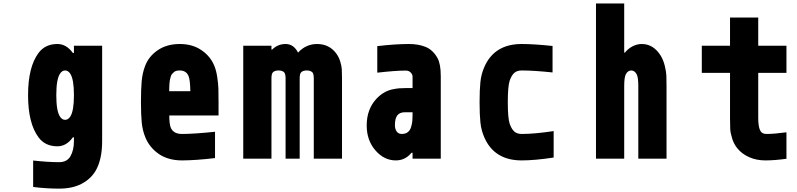

<svg xmlns="http://www.w3.org/2000/svg" viewBox="-20 -937 4707 1134"><path d="M416.7 -125.7H410.2Q372.4 -72.9 319 -72.9Q246.7 -72.9 207.7 -125.7Q145.8 -208.3 145.8 -375Q145.8 -541.7 207.7 -624.3Q246.7 -677.1 319 -677.1Q372.4 -677.1 410.2 -624.3H416.7V-666.7H583.3V-104.2Q583.3 7.2 543.6 73.6Q514.3 121.7 460.3 149.4Q406.2 177.1 329.4 177.1Q253.9 177.1 175.8 167.3V11.1Q263.7 20.8 329.4 20.8Q376.3 20.8 396.5 -15Q416.7 -50.8 416.7 -104.2ZM334 -248.7Q346.4 -229.2 364.6 -229.2Q382.8 -229.2 395.2 -248.7Q416.7 -281.9 416.7 -375Q416.7 -468.1 395.2 -501.3Q382.8 -520.8 364.6 -520.8Q346.4 -520.8 334 -501.3Q312.5 -468.1 312.5 -375Q312.5 -281.9 334 -248.7Z M1041.7 -677.1Q1117.2 -677.1 1170.6 -640.3Q1224 -603.5 1246.7 -546.2Q1257.8 -518.2 1263.3 -480.5Q1268.9 -442.7 1269.9 -413.7Q1270.8 -384.8 1270.8 -333.3V-255.2H979.8Q979.8 -201.8 989.6 -180.3Q1006.5 -145.8 1054.7 -145.8Q1125.7 -145.8 1250 -158.9V-3.3Q1131.5 10.4 1054.7 10.4Q974 10.4 918.6 -27.3Q863.3 -65.1 838.5 -125.7Q821.6 -166.7 817.1 -213.5Q812.5 -260.4 812.5 -333.3Q812.5 -408.2 816.7 -456.7Q821 -505.2 836.6 -546.2Q858.1 -604.2 911.8 -640.6Q965.5 -677.1 1041.7 -677.1ZM1041.7 -520.8Q1030.6 -520.8 1021.5 -518.6Q1012.4 -516.3 1006.2 -510.1Q1000 -503.9 995.4 -499Q990.9 -494.1 988 -482.7Q985 -471.4 983.4 -464.8Q981.8 -458.3 980.8 -443Q979.8 -427.7 979.8 -421.5Q979.8 -415.4 979.2 -398.4H1104.2Q1102.9 -465.5 1093.8 -487Q1080.7 -520.8 1041.7 -520.8Z M1666.7 -677.1Q1714.8 -677.1 1740.2 -626.3Q1787.1 -677.1 1852.9 -677.1Q1924.5 -677.1 1966.1 -621.1Q1981.8 -599.6 1989.6 -573.6Q1997.4 -547.5 1998.7 -529Q2000 -510.4 2000 -475.3V0H1833.3V-475.3Q1833.3 -502.6 1823.6 -511.1Q1812.5 -520.8 1791.7 -520.8Q1770.8 -520.8 1759.8 -511.1Q1750 -502.6 1750 -475.3V0H1666.7V-475.3Q1666.7 -502.6 1656.9 -511.1Q1645.8 -520.8 1625 -520.8Q1604.2 -520.8 1593.1 -511.1Q1583.3 -502.6 1583.3 -475.3V0H1416.7V-666.7H1583.3V-643.9H1587.2Q1620.4 -677.1 1666.7 -677.1Z M2416.7 -274.1H2372.4Q2340.5 -274.1 2326.5 -255.5Q2312.5 -237 2312.5 -197.3Q2312.5 -175.1 2322.9 -160.5Q2333.3 -145.8 2352.9 -145.8Q2375 -145.8 2389 -156.9Q2403 -168 2408.5 -188.5Q2414.1 -209 2415.4 -223.3Q2416.7 -237.6 2416.7 -259.1ZM2395.8 -677.1Q2451.8 -677.1 2494.1 -659.8Q2536.5 -642.6 2563.8 -594.4Q2583.3 -559.9 2583.3 -487.6V0H2416.7V-34.5H2410.2Q2373.7 10.4 2317.7 10.4Q2248.7 10.4 2197.3 -48.8Q2145.8 -108.1 2145.8 -196Q2145.8 -291.7 2203.1 -353.5Q2224 -375.7 2247.7 -389.6Q2271.5 -403.6 2296.5 -408.9Q2321.6 -414.1 2336.9 -415.4Q2352.2 -416.7 2373.7 -416.7H2416.7V-484.4Q2416.7 -497.4 2405.6 -508.8Q2394.5 -520.2 2377 -520.2Q2317.1 -520.2 2208.3 -507.8V-664.7Q2315.8 -677.1 2395.8 -677.1Z M2840.5 -541Q2899.7 -677.1 3061.2 -677.1Q3134.8 -677.1 3243.5 -665.4V-509.1Q3133.5 -520.8 3061.2 -520.8Q3033.2 -520.8 3016.9 -505.9Q3000.7 -490.9 2990.2 -460.3Q2979.2 -426.4 2979.2 -333.3Q2979.2 -240.2 2990.2 -206.4Q3000.7 -175.8 3016.9 -160.8Q3033.2 -145.8 3061.2 -145.8Q3137.4 -145.8 3250 -162.8V-6.5Q3138 10.4 3061.2 10.4Q2899.7 10.4 2840.5 -125.7Q2822.3 -166.7 2817.4 -213.5Q2812.5 -260.4 2812.5 -333.3Q2812.5 -406.2 2817.4 -453.1Q2822.3 -500 2840.5 -541Z M3770.2 -677.1Q3839.8 -677.1 3882.8 -607.4Q3898.4 -581.4 3906.6 -547.5Q3914.7 -513.7 3915.7 -491.2Q3916.7 -468.8 3916.7 -427.7V0H3750V-427.7Q3750 -480.5 3740.2 -498.7Q3727.9 -520.8 3708.3 -520.8Q3688.8 -520.8 3676.4 -498.7Q3666.7 -480.5 3666.7 -427.7V0H3500V-916.7H3666.7V-626.3H3671.2Q3689.5 -649.7 3716.1 -663.4Q3742.8 -677.1 3770.2 -677.1Z M4625 0.7Q4555.3 10.4 4500 10.4Q4447.9 10.4 4405.3 -8.5Q4362.6 -27.3 4335.9 -59.9Q4315.1 -84.6 4304.7 -117.8Q4294.3 -151 4293 -173.2Q4291.7 -195.3 4291.7 -234.4V-506.5H4125V-666.7H4291.7V-833.3H4458.3V-666.7H4625V-506.5H4458.3V-240.9Q4458.3 -192.7 4468.4 -169.3Q4478.5 -145.8 4506.5 -145.8Q4552.7 -145.8 4625 -155.6Z"/></svg>

Font: TypoPRO Monoid
Style: Bold
Weight: 700
Width: 4
Monospace: yes
Designer: Andreas Larsen (@larsenwork)
Version: Version 0.61